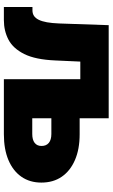

<svg xmlns="http://www.w3.org/2000/svg" viewBox="185 -766 581 991"><g transform="rotate(90 475.5 -270.5)"><path d="M16.1 0V-147.5H33.7Q49.8 -147.5 61.8 -155.3Q73.7 -163.1 82 -179.7Q90.3 -196.3 95 -222.4Q99.6 -248.5 101.1 -284.7L109.9 -541H585V0H388.7V-394.5H297.9L292 -265.1Q287.6 -162.6 258.8 -105Q230 -47.4 184.6 -23.7Q139.2 0 84 0ZM507.3 -391.1H672.9Q750 -391.1 805.9 -366.9Q861.8 -342.8 892.1 -298.8Q922.4 -254.9 922.4 -193.4Q922.4 -133.8 892.1 -90.3Q861.8 -46.9 805.9 -23.4Q750 0 672.9 0H394V-541H590.3V-146.5H671.4Q701.7 -146.5 717.5 -158.9Q733.4 -171.4 733.4 -194.3Q733.4 -218.8 717.5 -231.9Q701.7 -245.1 671.4 -245.1H507.3Z"/></g></svg>

Font: Inter 17pt Black
Style: Regular
Weight: 900
Version: Version 4.001;git-66647c0bb